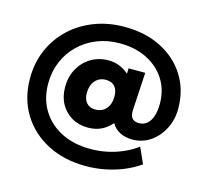

<svg xmlns="http://www.w3.org/2000/svg" viewBox="-106 -742 1055 980"><g transform="rotate(15 422.0 -252.0)"><path d="M427 117Q311.5 117 223.5 71.2Q135.5 25.5 86 -55.5Q36.5 -136.5 36.5 -243Q36.5 -324.5 66.2 -393.5Q96 -462.5 150 -513.5Q204 -564.5 277.2 -592.8Q350.5 -621 436.5 -621Q546 -621 629.5 -578.8Q713 -536.5 760.2 -461.5Q807.5 -386.5 807.5 -288Q807.5 -229 782.5 -180.8Q757.5 -132.5 715.5 -104Q673.5 -75.5 622.5 -75.5Q582.5 -75.5 554.2 -90.5Q526 -105.5 511 -132.5Q484.5 -103 454.5 -89.2Q424.5 -75.5 386.5 -75.5Q337.5 -75.5 300.5 -97.2Q263.5 -119 242.2 -157.2Q221 -195.5 221 -246Q221 -300 244.5 -342.8Q268 -385.5 308.8 -410Q349.5 -434.5 401.5 -434.5Q461 -434.5 508.5 -393L509.5 -421.5H597.5L586 -221.5Q584.5 -193 596 -179Q607.5 -165 632 -165Q656.5 -165 674 -179.2Q691.5 -193.5 701 -221.2Q710.5 -249 710.5 -288Q710.5 -360.5 675.5 -415.8Q640.5 -471 578.2 -502.2Q516 -533.5 434 -533.5Q369 -533.5 314.2 -511.5Q259.5 -489.5 218.8 -450Q178 -410.5 155.5 -357.2Q133 -304 133 -240.5Q133 -161 170 -100.8Q207 -40.5 273 -7Q339 26.5 426.5 26.5Q471.5 26.5 514.8 17.5Q558 8.5 597.2 -8.8Q636.5 -26 670 -51L707.5 33Q668.5 60 623 78.8Q577.5 97.5 528 107.2Q478.5 117 427 117ZM399 -174.5Q435 -174.5 456 -198.8Q477 -223 477 -265Q477 -298.5 460.5 -316.8Q444 -335 413.5 -335Q378.5 -335 357.2 -310.5Q336 -286 336 -244.5Q336 -211.5 352.8 -193Q369.5 -174.5 399 -174.5Z"/></g></svg>

Font: Geologica ExtraBold
Style: Regular
Weight: 800
Designer: Sindre Bremnes, Frode Helland
Foundry: Monokrom Skriftforlag AS
Version: Version 1.010;gftools[0.9.28]